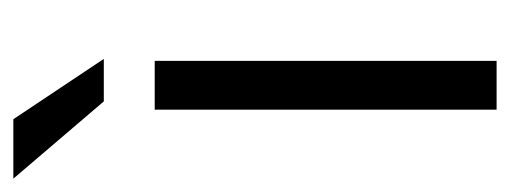

<svg xmlns="http://www.w3.org/2000/svg" viewBox="-300 -519 783 295"><g transform="rotate(-90 91.5 -371.5)"><path d="M-35.5 -742.5H55.8L148.5 -603.5H83.2ZM70.5 -525.3H145.5V0H70.5Z"/></g></svg>

Font: FreesentationVF
Style: Regular
Weight: 400
Designer: glyphs from Roboto by Christian Robertson / Hangul glyphs from Noto Sans CJK(Source Han Sans) by Jang Soo-young and Kang
Foundry: PT&
Version: Version 2.001;Glyphs 3.3.1 (3343)